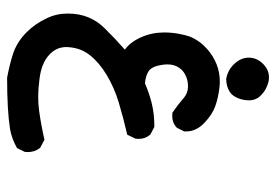

<svg xmlns="http://www.w3.org/2000/svg" viewBox="-138 -303 776 540"><g transform="rotate(90 250.0 -33.0)"><path d="M18.1 164.1Q18.1 101.6 60.1 60.1Q87.9 31.7 119.6 3.9Q97.7 -12.2 84.5 -42.5Q71.3 -72.8 71.3 -106.4Q71.3 -127.9 75 -147.5Q78.6 -167 83 -179.2Q94.2 -206.5 117.7 -227.5Q158.7 -263.2 209 -263.2Q217.3 -263.2 226.1 -262.2Q254.9 -258.8 278.6 -250.5Q302.2 -242.2 326.2 -219.2Q349.6 -196.3 349.6 -169.4Q349.6 -167 349.6 -163.1L339.4 -142.6L338.4 -141.6Q325.2 -129.4 305.7 -129.4Q302.2 -129.4 296.9 -129.9Q273.4 -146 253.9 -163.1Q240.7 -173.8 222.7 -173.8Q203.6 -173.8 188.5 -165Q178.2 -159.7 171.4 -149.9Q161.1 -136.2 161.1 -115.7Q161.1 -109.4 162.6 -99.4Q164.1 -89.4 167.5 -80.1Q172.4 -68.8 178.7 -64Q191.9 -54.7 214.4 -52.7Q241.7 -64.5 270.5 -71.8Q300.8 -79.1 335 -79.1H336.9L358.4 -67.9L359.4 -66.4Q370.6 -53.7 370.6 -34.7Q370.6 -31.2 370.1 -26.4L358.9 -2.9Q310.5 8.3 268.3 21Q226.1 33.7 190.4 55.2Q155.8 76.2 135.7 101.6Q115.7 126 112.8 160.2Q112.3 164.1 112.3 168Q112.3 195.8 132.8 215.3Q156.7 238.8 203.6 244.1Q230 247.6 251.2 247.6Q272.5 247.6 290.5 245.1Q327.6 240.2 373 230L396 242.2L397 243.7Q407.7 257.8 407.7 276.9Q407.7 280.3 407.2 285.2L396.5 307.1Q370.6 321.8 343.3 326.7Q291 335 199.2 335H198.7Q166 329.1 134.3 319.3Q99.1 308.6 70.3 279.8Q46.4 255.9 31.2 223.1Q18.1 196.3 18.1 164.1ZM142.1 -344.7Q142.1 -369.1 162.6 -387.7Q178.2 -401.4 196.8 -401.4Q202.6 -401.4 209 -400.4Q232.4 -395 248.5 -378.4Q262.2 -365.2 262.2 -344.7Q262.2 -330.1 256.3 -314.9Q250 -298.8 238.8 -291.5Q223.1 -281.2 202.1 -281.2H201.7Q176.8 -285.6 159.4 -304.2Q142.1 -322.8 142.1 -344.7Z"/></g></svg>

Font: Bakudai
Style: Bold
Weight: 700
Version: Version 1.48